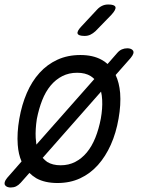

<svg xmlns="http://www.w3.org/2000/svg" viewBox="-38 -805 658 855"><path d="M218 10Q162 10 124 -11Q107 -21 93 -35L54 9Q44 20 33.5 25Q23 30 9 30Q2 30 -5 27.5Q-12 25 -15.5 19.5Q-19 14 -17 6Q-15 -2 -6 -13L58 -86Q44 -118 41 -160Q37 -213 48 -276Q59 -339 81.5 -391Q104 -443 138 -480.5Q172 -518 217.5 -539Q263 -560 320 -560Q376 -560 414 -539Q429 -531 441 -520L483 -568Q493 -580 504.5 -585Q516 -590 529 -590Q537 -590 544 -587.5Q551 -585 554.5 -579.5Q558 -574 555.5 -566Q553 -558 544 -547L477 -471Q493 -437 497 -391Q501 -339 490 -277Q479 -213 455.5 -160.5Q432 -108 398 -70Q364 -32 319 -11Q274 10 218 10ZM232 -69Q268 -69 297 -84Q326 -99 348.5 -126Q371 -153 386.5 -191.5Q402 -230 411 -277Q419 -322 417 -360Q416 -380 412 -397L152 -102Q161 -92 172 -84Q196 -69 232 -69ZM124 -161 382 -453Q375 -460 366 -466Q342 -481 305.5 -481Q269 -481 239.5 -466Q210 -451 187.5 -424Q165 -397 150 -359Q135 -321 126 -275Q119 -229 121 -191Q122 -175 124 -161ZM339 -645Q311 -645 307.5 -655.5Q304 -666 325 -688L394 -762Q404 -773 416.5 -779Q429 -785 444 -785Q472 -785 476 -774Q480 -763 458 -739L387 -666Q376 -656 364.5 -650.5Q353 -645 339 -645Z"/></svg>

Font: Maple Mono NL Light
Style: Italic
Weight: 300
Italic angle: -10°
Monospace: yes
Designer: subframe7536
Version: Version 7.000